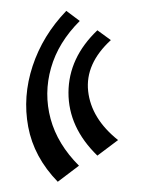

<svg xmlns="http://www.w3.org/2000/svg" viewBox="-20 -331 272 362"><path d="M88.9 11.7Q43.9 -34.7 33.2 -91.8Q22.5 -148.9 41.5 -206.5Q60.5 -264.2 105 -310.5L130.4 -291.5Q89.8 -251 76.2 -202.9Q62.5 -154.8 75.4 -106.9Q88.4 -59.1 128.9 -18.6ZM163.6 -37.6Q108.9 -90.8 109.1 -156.5Q109.4 -222.2 163.6 -273.9L189 -255.4Q140.6 -210.9 146.2 -159.2Q151.9 -107.4 202.6 -66.9Z"/></svg>

Font: Lateef SemiBold
Style: Regular
Weight: 600
Designer: SIL International
Foundry: SIL International
Version: Version 4.200